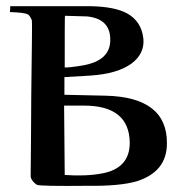

<svg xmlns="http://www.w3.org/2000/svg" viewBox="-20 -599 581 620"><path d="M519 -136C520 -235 454 -287 321 -290L188 -293V-350L273 -355C331 -359 375 -372 405 -394C433 -415 446 -442 443 -474C439 -512 421 -539 390 -556C364 -570 325 -578 273 -579H13C13 -573 13 -567 12 -560C42 -559 62 -557 71 -552C75 -549 79 -543 83 -533C84 -531 83 -452 81 -296C80 -174 80 -85 79 -30C79 -19 93 -5 100 -2C108 1 162 2 262 1C332 2 386 -3 423 -14C487 -35 519 -75 519 -136ZM336 -474C338 -426 307 -397 243 -387C219 -383 201 -381 189 -381C189 -494 189 -549 190 -548C233 -547 257 -546 261 -546C310 -541 335 -517 336 -474ZM399 -138C399 -83 369 -50 310 -39C273 -32 232 -31 189 -34L187 -258H251C349 -258 398 -218 399 -138Z"/></svg>

Font: GFS Nicefore
Style: Regular
Weight: 400
Designer: George Matthiopoulos
Foundry: George Matthiopoulos
Version: Version 1.0